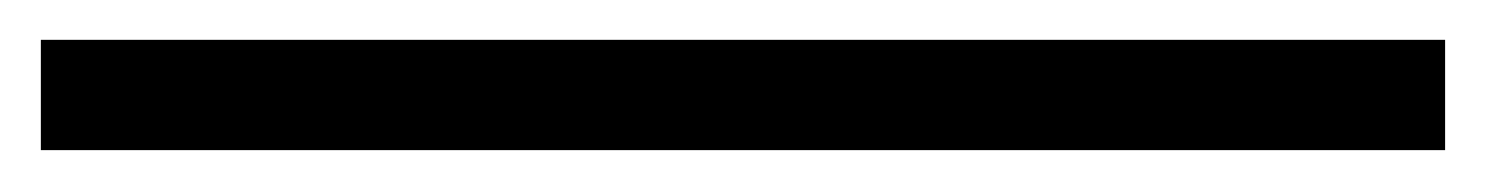

<svg xmlns="http://www.w3.org/2000/svg" viewBox="-20 32 728 94"><path d="M687.5 51.5V105.5H0V51.5Z"/></svg>

Font: Russisch Sans Light
Style: Regular
Weight: 300
Designer: Michael Sharanda (font) & Cristiano Sobral (main changes)
Foundry: Michael Sharanda
Version: Version 2.00;September 8, 2020;FontCreator 13.0.0.2681 64-bi